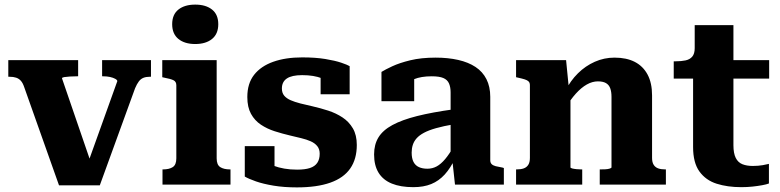

<svg xmlns="http://www.w3.org/2000/svg" viewBox="-20 -801 3386 833"><path d="M489 -449Q489 -454 480 -459Q471 -464 457.5 -467Q444 -470 427 -470H423V-540H635V-468H630Q614 -468 602.5 -463.5Q591 -459 582.5 -448Q574 -437 566 -418L413 3H236L85 -423Q79 -441 70.5 -450.5Q62 -460 50 -464Q38 -468 21 -468H16V-540H319V-470H314Q298 -470 283 -469Q268 -468 258.5 -466.5Q249 -465 249 -461L387 -59L362 -95Z M827 -610Q781 -610 754 -632Q727 -654 727 -696Q727 -738 754 -759.5Q781 -781 827 -781Q873 -781 900 -759.5Q927 -738 927 -696Q927 -654 900 -632Q873 -610 827 -610ZM920 -540V-114Q920 -86 935.5 -76Q951 -66 978 -66H980V0H685V-66H687Q714 -66 729.5 -76Q745 -86 745 -114V-431Q745 -447 732.5 -453Q720 -459 693 -464L684 -466V-540Z M1367 -134Q1367 -154 1356.5 -167Q1346 -180 1328 -188Q1310 -196 1287 -201.5Q1264 -207 1239 -213Q1205 -221 1172 -231.5Q1139 -242 1112 -260Q1085 -278 1069 -307Q1053 -336 1053 -380Q1053 -439 1082.5 -476.5Q1112 -514 1165.5 -533Q1219 -552 1291 -552Q1349 -552 1391.5 -545Q1434 -538 1460.5 -529Q1487 -520 1497 -514V-392H1371V-488Q1386 -490 1394 -486Q1402 -482 1405 -475.5Q1408 -469 1407.5 -461Q1407 -453 1405 -445Q1393 -455 1376 -461.5Q1359 -468 1338 -471.5Q1317 -475 1291 -475Q1246 -475 1224.5 -460.5Q1203 -446 1203 -417Q1203 -398 1213 -386Q1223 -374 1241.5 -366Q1260 -358 1284 -352Q1308 -346 1335 -340Q1370 -332 1404 -321Q1438 -310 1466 -291.5Q1494 -273 1511 -244Q1528 -215 1528 -172Q1528 -111 1499.5 -70Q1471 -29 1413 -8.5Q1355 12 1268 12Q1212 12 1167 4.5Q1122 -3 1090.5 -14Q1059 -25 1042 -35V-167H1171V-39Q1152 -46 1141.5 -55.5Q1131 -65 1127.5 -75Q1124 -85 1126.5 -91.5Q1129 -98 1136 -98Q1149 -89 1168.5 -81.5Q1188 -74 1213.5 -69.5Q1239 -65 1269 -65Q1303 -65 1324.5 -72Q1346 -79 1356.5 -94.5Q1367 -110 1367 -134Z M1950 -327V-262Q1904 -254 1872 -245Q1840 -236 1819.5 -225Q1799 -214 1787.5 -201Q1776 -188 1771 -172.5Q1766 -157 1766 -139Q1766 -114 1774 -98.5Q1782 -83 1797.5 -76Q1813 -69 1834 -69Q1856 -69 1874.5 -79Q1893 -89 1911.5 -111Q1930 -133 1949 -167L1955 -115Q1935 -72 1909.5 -44Q1884 -16 1851 -2.5Q1818 11 1773 11Q1718 11 1680 -4.5Q1642 -20 1622.5 -51.5Q1603 -83 1603 -131Q1603 -174 1622 -205Q1641 -236 1682.5 -258.5Q1724 -281 1789.5 -297.5Q1855 -314 1950 -327ZM1954 0 1942 -110 1935 -109V-400Q1935 -423 1928 -439Q1921 -455 1903.5 -462.5Q1886 -470 1853 -470Q1807 -470 1776.5 -457.5Q1746 -445 1734 -429Q1727 -435 1726.5 -443Q1726 -451 1732 -459Q1738 -467 1749 -472.5Q1760 -478 1777 -478V-362H1635V-489Q1651 -499 1682 -513.5Q1713 -528 1760 -539.5Q1807 -551 1870 -551Q1924 -551 1968 -541Q2012 -531 2043 -510.5Q2074 -490 2090.5 -457.5Q2107 -425 2107 -381V-106Q2107 -95 2113 -89Q2119 -83 2130.5 -80Q2142 -77 2160 -74L2166 -72V0Z M2219 0V-66H2222Q2240 -66 2252.5 -70.5Q2265 -75 2272 -86Q2279 -97 2279 -116V-431Q2279 -442 2273.5 -447.5Q2268 -453 2257 -456.5Q2246 -460 2228 -464L2219 -466V-540H2436L2448 -418L2455 -415V-75Q2455 -72 2463 -70Q2471 -68 2482 -67Q2493 -66 2502 -66H2506V0ZM2869 0H2582V-66H2585Q2595 -66 2606 -66.5Q2617 -67 2625 -69.5Q2633 -72 2633 -75V-381Q2633 -403 2627.5 -418Q2622 -433 2609 -440.5Q2596 -448 2574 -448Q2550 -448 2526 -434.5Q2502 -421 2478.5 -395Q2455 -369 2430 -328L2433 -407Q2455 -451 2487.5 -483Q2520 -515 2560.5 -533Q2601 -551 2646 -551Q2698 -551 2734 -532.5Q2770 -514 2789.5 -477.5Q2809 -441 2809 -387V-116Q2809 -97 2816 -86Q2823 -75 2835.5 -70.5Q2848 -66 2866 -66H2869Z M2903 -460V-535H2911Q2936 -535 2954.5 -539Q2973 -543 2983.5 -555.5Q2994 -568 2994 -592L3098 -540H3317V-460ZM3162 -171Q3162 -136 3172 -116Q3182 -96 3201 -88.5Q3220 -81 3246 -81Q3270 -81 3289.5 -84.5Q3309 -88 3316 -90V-5Q3306 -1 3287 2.5Q3268 6 3245 8.5Q3222 11 3196 11Q3136 11 3089 -4Q3042 -19 3014.5 -57Q2987 -95 2987 -163V-522L2994 -530V-692H3162Z"/></svg>

Font: Roboto Serif
Style: Bold
Weight: 700
Designer: Greg Gazdowicz
Foundry: Commercial Type
Version: Version 1.008